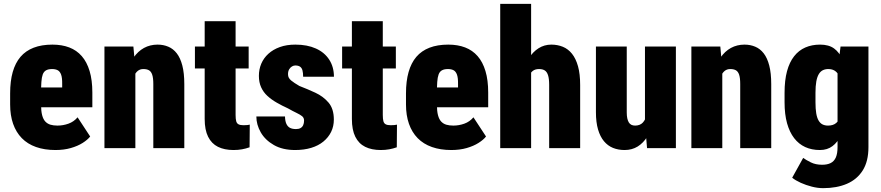

<svg xmlns="http://www.w3.org/2000/svg" viewBox="-20 -770 4578 998"><path d="M268.1 9.8Q211.4 9.8 167.2 -5.9Q123 -21.5 93.3 -52Q63.5 -82.5 48.1 -126.5Q32.7 -170.4 32.7 -227.1V-284.7Q32.7 -348.1 46.1 -395.5Q59.6 -442.9 86.4 -474.4Q113.3 -505.9 154.8 -522Q196.3 -538.1 252.4 -538.1Q301.8 -538.1 340.1 -523.4Q378.4 -508.8 405 -478.3Q431.6 -447.8 445.8 -400.6Q460 -353.5 460 -289.1V-212.4H92.8V-315.4H303.2V-333.5Q303.7 -365.7 297.6 -382.3Q291.5 -398.9 279.8 -405Q268.1 -411.1 251 -411.1Q231 -411.1 219.2 -404.3Q207.5 -397.5 202.1 -382.8Q196.8 -368.2 195.1 -343.8Q193.4 -319.3 193.4 -284.7V-227.1Q193.4 -192.9 199 -171.4Q204.6 -149.9 215.6 -138.2Q226.6 -126.5 242.4 -121.8Q258.3 -117.2 278.8 -117.2Q308.1 -117.2 335.9 -127.2Q363.8 -137.2 383.3 -160.2L448.7 -60.5Q435.5 -43.5 409.7 -27.1Q383.8 -10.7 348.1 -0.5Q312.5 9.8 268.1 9.8Z M683.6 -415.5V0H522.9V-528.3H673.3ZM664.6 -282.2 628.4 -281.2Q627.4 -341.8 639.4 -389.4Q651.4 -437 674.1 -470.2Q696.8 -503.4 728.5 -520.8Q760.3 -538.1 799.3 -538.1Q829.1 -538.1 854.7 -527.3Q880.4 -516.6 898.9 -492.7Q917.5 -468.8 927.7 -429.4Q938 -390.1 938 -332.5V0H776.9V-333Q776.9 -364.7 771.2 -381.6Q765.6 -398.4 754.2 -404.8Q742.7 -411.1 725.1 -411.1Q708 -411.1 696 -401.4Q684.1 -391.6 677 -374.3Q669.9 -356.9 667.2 -333.5Q664.6 -310.1 664.6 -282.2Z M1272.5 -528.3V-414.1H993.2V-528.3ZM1043.9 -659.7H1204.6V-172.4Q1204.6 -151.4 1207.8 -139.9Q1210.9 -128.4 1220 -123.8Q1229 -119.1 1245.6 -119.1Q1257.3 -119.1 1264.9 -119.9Q1272.5 -120.6 1278.3 -122.1L1277.3 -4.4Q1258.3 2.4 1238 6.1Q1217.8 9.8 1193.8 9.8Q1146.5 9.8 1113 -6.8Q1079.6 -23.4 1061.8 -59.1Q1043.9 -94.7 1043.9 -151.9Z M1560.5 -143.6Q1560.5 -157.7 1550.3 -166Q1540 -174.3 1521.5 -183.1Q1502.9 -191.9 1477.1 -206.5Q1445.8 -220.7 1418.2 -236.6Q1390.6 -252.4 1369.9 -271.5Q1349.1 -290.5 1337.4 -316.2Q1325.7 -341.8 1325.7 -375.5Q1325.7 -409.7 1338.1 -439Q1350.6 -468.3 1375 -490.5Q1399.4 -512.7 1434.6 -525.4Q1469.7 -538.1 1515.1 -538.1Q1577.1 -538.1 1622.1 -517.8Q1667 -497.6 1691.4 -459.7Q1715.8 -421.9 1715.8 -371.1H1555.7Q1555.7 -391.1 1552.2 -404.1Q1548.8 -417 1539.8 -423.3Q1530.8 -429.7 1514.6 -429.7Q1506.3 -429.7 1497.6 -424.6Q1488.8 -419.4 1482.9 -409.4Q1477.1 -399.4 1477.1 -384.3Q1477.1 -373.5 1481.2 -366Q1485.4 -358.4 1493.2 -351.8Q1501 -345.2 1511.5 -338.4Q1522 -331.5 1536.1 -323.2Q1578.1 -307.1 1619.1 -288.1Q1660.2 -269 1687.7 -236.8Q1715.3 -204.6 1715.3 -148.4Q1715.3 -113.3 1701.2 -84.5Q1687 -55.7 1660.9 -34.2Q1634.8 -12.7 1597.7 -1.5Q1560.5 9.8 1514.2 9.8Q1448.7 9.8 1403.6 -16.1Q1358.4 -42 1335.4 -82Q1312.5 -122.1 1312.5 -164.6H1461.4Q1461.9 -140.1 1468.8 -125.7Q1475.6 -111.3 1487.8 -105.2Q1500 -99.1 1518.6 -99.1Q1532.7 -99.1 1542 -104.2Q1551.3 -109.4 1555.9 -119.4Q1560.5 -129.4 1560.5 -143.6Z M2037.6 -528.3V-414.1H1758.3V-528.3ZM1809.1 -659.7H1969.7V-172.4Q1969.7 -151.4 1972.9 -139.9Q1976.1 -128.4 1985.1 -123.8Q1994.1 -119.1 2010.7 -119.1Q2022.5 -119.1 2030 -119.9Q2037.6 -120.6 2043.5 -122.1L2042.5 -4.4Q2023.4 2.4 2003.2 6.1Q1982.9 9.8 1959 9.8Q1911.6 9.8 1878.2 -6.8Q1844.7 -23.4 1826.9 -59.1Q1809.1 -94.7 1809.1 -151.9Z M2325.7 9.8Q2269 9.8 2224.9 -5.9Q2180.7 -21.5 2150.9 -52Q2121.1 -82.5 2105.7 -126.5Q2090.3 -170.4 2090.3 -227.1V-284.7Q2090.3 -348.1 2103.8 -395.5Q2117.2 -442.9 2144 -474.4Q2170.9 -505.9 2212.4 -522Q2253.9 -538.1 2310.1 -538.1Q2359.4 -538.1 2397.7 -523.4Q2436 -508.8 2462.6 -478.3Q2489.3 -447.8 2503.4 -400.6Q2517.6 -353.5 2517.6 -289.1V-212.4H2150.4V-315.4H2360.8V-333.5Q2361.3 -365.7 2355.2 -382.3Q2349.1 -398.9 2337.4 -405Q2325.7 -411.1 2308.6 -411.1Q2288.6 -411.1 2276.9 -404.3Q2265.1 -397.5 2259.8 -382.8Q2254.4 -368.2 2252.7 -343.8Q2251 -319.3 2251 -284.7V-227.1Q2251 -192.9 2256.6 -171.4Q2262.2 -149.9 2273.2 -138.2Q2284.2 -126.5 2300 -121.8Q2315.9 -117.2 2336.4 -117.2Q2365.7 -117.2 2393.6 -127.2Q2421.4 -137.2 2440.9 -160.2L2506.3 -60.5Q2493.2 -43.5 2467.3 -27.1Q2441.4 -10.7 2405.8 -0.5Q2370.1 9.8 2325.7 9.8Z M2740.7 -750V0H2580.1V-750ZM2721.7 -282.2 2685.5 -281.2Q2684.6 -336.9 2695.6 -383.8Q2706.5 -430.7 2727.8 -465.3Q2749 -500 2779.1 -519Q2809.1 -538.1 2845.7 -538.1Q2877.9 -538.1 2905.5 -526.9Q2933.1 -515.6 2953.1 -490.7Q2973.1 -465.8 2984.4 -425.8Q2995.6 -385.7 2995.6 -328.1V0H2834.5V-329.1Q2834.5 -361.3 2828.6 -379.2Q2822.8 -397 2811.3 -404.1Q2799.8 -411.1 2782.2 -411.1Q2761.7 -411.1 2749.3 -401.4Q2736.8 -391.6 2730.7 -374.3Q2724.6 -356.9 2723.1 -333.5Q2721.7 -310.1 2721.7 -282.2Z M3332.5 -128.4V-528.3H3493.2V0H3343.3ZM3347.2 -235.8 3386.7 -236.8Q3386.7 -183.6 3376 -138.4Q3365.2 -93.3 3344.7 -60.1Q3324.2 -26.9 3294.7 -8.5Q3265.1 9.8 3226.6 9.8Q3193.4 9.8 3166.3 -1.2Q3139.2 -12.2 3119.4 -35.9Q3099.6 -59.6 3088.6 -96.9Q3077.6 -134.3 3077.6 -186.5V-528.3H3237.8V-185.5Q3237.8 -168 3240.5 -155.3Q3243.2 -142.6 3248.3 -134Q3253.4 -125.5 3261.7 -121.3Q3270 -117.2 3281.2 -117.2Q3306.6 -117.2 3321.3 -132.8Q3335.9 -148.4 3341.6 -175.3Q3347.2 -202.1 3347.2 -235.8Z M3734.4 -415.5V0H3573.7V-528.3H3724.1ZM3715.3 -282.2 3679.2 -281.2Q3678.2 -341.8 3690.2 -389.4Q3702.1 -437 3724.9 -470.2Q3747.6 -503.4 3779.3 -520.8Q3811 -538.1 3850.1 -538.1Q3879.9 -538.1 3905.5 -527.3Q3931.2 -516.6 3949.7 -492.7Q3968.3 -468.8 3978.5 -429.4Q3988.8 -390.1 3988.8 -332.5V0H3827.6V-333Q3827.6 -364.7 3822 -381.6Q3816.4 -398.4 3804.9 -404.8Q3793.5 -411.1 3775.9 -411.1Q3758.8 -411.1 3746.8 -401.4Q3734.9 -391.6 3727.8 -374.3Q3720.7 -356.9 3718 -333.5Q3715.3 -310.1 3715.3 -282.2Z M4349.1 -528.3H4494.1V-4.9Q4494.1 68.4 4464.6 115.5Q4435.1 162.6 4382.3 185.3Q4329.6 208 4258.8 208Q4230.5 208 4200 200.2Q4169.4 192.4 4142.3 180.2Q4115.2 168 4097.7 153.8L4154.8 50.8Q4169.4 61.5 4194.6 74Q4219.7 86.4 4253.4 86.4Q4279.8 86.4 4297.6 77.6Q4315.4 68.8 4324.5 48.6Q4333.5 28.3 4333.5 -5.9V-403.3ZM4058.1 -238.3V-287.6Q4058.1 -352.5 4070.8 -399.7Q4083.5 -446.8 4107.7 -477.5Q4131.8 -508.3 4166 -523.2Q4200.2 -538.1 4242.7 -538.1Q4288.1 -538.1 4315.4 -518.1Q4342.8 -498 4357.7 -462.4Q4372.6 -426.8 4380.9 -378.9Q4389.2 -331.1 4396 -276.4V-243.2Q4388.7 -191.9 4378.2 -146.2Q4367.7 -100.6 4350.6 -65.4Q4333.5 -30.3 4306.9 -10.3Q4280.3 9.8 4241.7 9.8Q4199.2 9.8 4165.5 -5.6Q4131.8 -21 4107.9 -52Q4084 -83 4071 -129.4Q4058.1 -175.8 4058.1 -238.3ZM4218.8 -287.6V-238.3Q4218.8 -204.1 4222.7 -180.9Q4226.6 -157.7 4234.9 -143.6Q4243.2 -129.4 4255.4 -123.3Q4267.6 -117.2 4284.2 -117.2Q4311 -117.2 4326.7 -130.9Q4342.3 -144.5 4348.6 -170.2Q4355 -195.8 4352.1 -230.5V-290Q4353.5 -320.3 4350.1 -343Q4346.7 -365.7 4338.4 -380.9Q4330.1 -396 4316.9 -403.6Q4303.7 -411.1 4285.2 -411.1Q4269.5 -411.1 4257.1 -405Q4244.6 -398.9 4236.1 -384.8Q4227.5 -370.6 4223.1 -346.7Q4218.8 -322.8 4218.8 -287.6Z"/></svg>

Font: Roboto Condensed Black
Style: Regular
Weight: 900
Designer: Christian Robertson
Foundry: Google
Version: Version 3.008; 2023